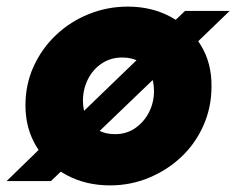

<svg xmlns="http://www.w3.org/2000/svg" viewBox="-45 -548 715 581"><path d="M237 -133 188 -192 387 -384 437 -325ZM541 -410 473 -475 515 -515H650ZM-25 0 86 -108 152 -41 109 0ZM288 13Q215 13 157 -18Q99 -49 65.5 -104Q32 -159 32 -229Q32 -293 57 -347.5Q82 -402 125 -442.5Q168 -483 224 -505.5Q280 -528 342 -528Q414 -528 471.5 -497Q529 -466 562.5 -411.5Q596 -357 595 -286Q595 -223 570.5 -168Q546 -113 503.5 -73Q461 -33 405.5 -10Q350 13 288 13ZM303 -142Q338 -142 364.5 -160.5Q391 -179 406 -208.5Q421 -238 421 -273Q421 -303 409.5 -326Q398 -349 376.5 -361.5Q355 -374 325 -374Q290 -374 263 -356Q236 -338 221 -308Q206 -278 206 -243Q206 -214 217.5 -191Q229 -168 251 -155Q273 -142 303 -142Z"/></svg>

Font: MuseoModerno Thin ExtraBold
Style: Italic
Weight: 800
Italic angle: -9°
Version: Version 1.003